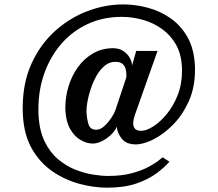

<svg xmlns="http://www.w3.org/2000/svg" viewBox="-20 -703 1007 888"><path d="M475.6 165Q414.6 165 348.4 147.5Q282.2 129.9 224.4 90.8Q166.5 51.8 128.7 -12.9Q90.8 -77.6 85.9 -171.4Q85.4 -179.7 85.2 -187.6Q85 -195.5 85 -203.1Q85 -319.5 125.7 -408.8Q166.5 -498 234.1 -559.1Q301.8 -620.1 384 -651.4Q466.3 -682.6 549.8 -682.6Q606.9 -682.6 663.8 -667.2Q720.7 -651.9 768.6 -618.7Q816.4 -585.4 846.9 -531.7Q877.4 -478 881.3 -401.4Q881.8 -396 881.8 -390.6Q881.8 -385.3 881.8 -379.9Q881.8 -297.9 852.8 -233.9Q823.7 -169.9 779.8 -125.7Q735.8 -81.5 689.5 -58.3Q643.1 -35.2 608.4 -35.2Q564 -35.2 543.2 -61.5Q522.5 -87.9 520 -116.7Q511.8 -96.7 492.6 -78.9Q473.4 -61 451.1 -50Q428.7 -39.1 409.2 -39.1Q380.4 -39.1 352.3 -55.7Q324.2 -72.3 304.9 -105.7Q285.6 -139.2 282.7 -189.9Q282.2 -193.6 282.2 -197.8Q282.2 -201.9 282.2 -205.6Q282.2 -255.4 297.1 -304.2Q312 -353 340.6 -392.6Q369.1 -432.1 410.2 -456Q451.2 -480 502.9 -480Q531.4 -480 550.8 -466.8Q570.1 -453.6 580.4 -435.1Q590.7 -416.5 590.7 -399.4L609.9 -467.3H708.5L603.5 -170.4Q601.6 -164.6 598.9 -153.6Q596.2 -142.6 596.2 -130.9Q596.2 -118.2 603.8 -108.2Q611.3 -98.1 634.5 -98.1Q656.7 -98.1 688.2 -117.9Q719.7 -137.7 750.2 -174.3Q780.8 -210.9 801.3 -262Q821.8 -313 821.8 -376Q821.8 -380.4 821.8 -384.8Q821.8 -389.2 821.3 -394Q818.4 -453.6 793.7 -497.1Q769 -540.5 729.5 -568.8Q689.9 -597.2 641.6 -611.1Q593.3 -625 543 -625Q456.5 -625 385.7 -592Q314.9 -559.1 263.9 -500.5Q212.9 -441.9 185.3 -364.7Q157.7 -287.6 157.7 -199.2Q157.7 -192.4 157.7 -185.3Q157.7 -178.2 158.2 -171.4Q162.1 -98.6 186.5 -48.6Q210.9 1.5 248 33Q285.2 64.5 327.6 81.3Q370.1 98.1 410.4 104.5Q450.7 110.8 480.4 110.8Q543.2 110.8 590.5 97.9Q637.7 85 669.2 67.6Q700.7 50.3 716.3 37.4Q731.9 24.4 731.9 24.4L763.7 44.9Q741.2 70.8 703.9 98.6Q666.5 126.5 610.4 145.8Q554.2 165 475.6 165ZM424.8 -103Q444.3 -103 462.9 -120.1Q481.4 -137.2 495.4 -158.7Q509.3 -180.2 513.7 -193.4L564 -344.7Q564.5 -348.1 564.5 -351.6Q564.5 -355 564.5 -358.4Q564.5 -371.6 560.8 -385Q557.1 -398.4 546.4 -407.7Q535.6 -417 513.2 -417Q485.8 -417 464.1 -398.9Q442.4 -380.9 426.3 -352.3Q410.2 -323.7 399.6 -291.7Q389 -259.8 384.2 -231.7Q379.4 -203.6 379.9 -187Q381.3 -154.3 389.2 -128.7Q397 -103 424.8 -103Z"/></svg>

Font: Gelasio
Style: Regular
Weight: 400
Designer: Eben Sorkin
Foundry: Eben Sorkin
Version: Version 1.008